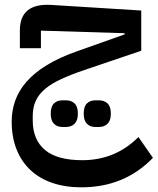

<svg xmlns="http://www.w3.org/2000/svg" viewBox="-20 -497 674 821"><path d="M328 304Q259 304 203.5 285Q148 266 109.5 229.5Q71 193 50.5 141Q30 89 30 23Q30 -24 45 -66.5Q60 -109 93 -147Q126 -185 179.5 -218Q233 -251 310 -278L513 -350V-355L155 -366V-291H65V-367Q65 -484 199 -476L584 -452V-280L342 -198Q283 -178 241 -158.5Q199 -139 172 -116Q145 -93 132.5 -65Q120 -37 120 -1V18Q120 100 172 144Q224 188 332 188Q473 188 572 89L634 178Q512 304 328 304ZM388 46Q365 46 351.5 32Q338 18 338 -11Q338 -41 351.5 -54.5Q365 -68 388 -68H403Q426 -68 440 -54.5Q454 -41 454 -11Q454 18 440 32Q426 46 403 46ZM247 46Q224 46 210.5 32Q197 18 197 -11Q197 -41 210.5 -54.5Q224 -68 247 -68H262Q285 -68 299 -54.5Q313 -41 313 -11Q313 18 299 32Q285 46 262 46Z"/></svg>

Font: IBM Plex Sans Arabic Medm
Style: Regular
Weight: 500
Designer: Mike Abbink, Paul van der Laan, Pieter van Rosmalen, Wael Morcos, Khajak Apelian
Foundry: Bold Monday
Version: Version 1.005